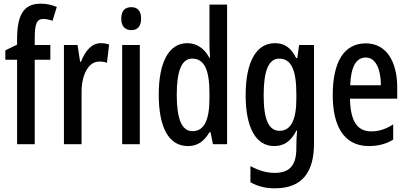

<svg xmlns="http://www.w3.org/2000/svg" viewBox="-20 -785 2220 1045"><path d="M254 -460V-540H169V-574C169 -656 180 -682 216 -682C231 -682 248 -678 266 -672L289 -747C257 -760 233 -765 201 -765C104 -765 73 -697 73 -569V-542L9 -511V-460H73V0H169V-460Z M528 -550C480 -550 443 -508 421 -449H416L402 -540H328V0H424V-280C423 -379 462 -450 520 -450C536 -450 550 -448 562 -443L574 -543C557 -548 543 -550 528 -550Z M695 -746C658 -746 640 -724 640 -683C640 -643 660 -621 695 -621C729 -621 748 -643 748 -683C748 -723 731 -746 695 -746ZM741 -540H645V0H741Z M1003 10C1055 10 1090 -15 1120 -65H1126L1139 0H1216V-760H1120V-550C1120 -529 1121 -504 1123 -471H1119C1092 -523 1049 -550 999 -550C900 -550 844 -448 844 -270C844 -90 899 10 1003 10ZM1028 -71C969 -71 942 -138 942 -270C942 -397 968 -466 1026 -466C1091 -466 1120 -407 1120 -278V-248C1120 -128 1089 -71 1028 -71Z M1476 -550C1377 -550 1317 -452 1317 -267C1317 -88 1374 10 1472 10C1527 10 1564 -17 1593 -74H1597C1594 -44 1593 -14 1593 8V22C1593 120 1552 156 1474 156C1432 156 1390 144 1343 119V207C1383 229 1424 240 1476 240C1625 240 1689 152 1689 -4V-540H1608L1598 -469H1592C1563 -527 1527 -550 1476 -550ZM1499 -466C1564 -466 1593 -407 1593 -273V-247C1593 -131 1562 -73 1502 -73C1443 -73 1415 -133 1415 -266C1415 -397 1441 -466 1499 -466Z M1971 -549C1853 -549 1791 -449 1791 -267C1791 -106 1847 10 1988 10C2037 10 2081 -1 2120 -25V-108C2078 -81 2041 -70 2000 -70C1923 -70 1887 -128 1885 -248H2142V-309C2142 -447 2085 -549 1971 -549ZM1971 -472C2026 -472 2053 -406 2053 -321H1886C1890 -425 1920 -472 1971 -472Z"/></svg>

Font: Noto Sans Devanagari ExtraCondensed Medium
Style: Regular
Weight: 500
Width: 2
Designer: Jelle Bosma - Monotype Design Team
Foundry: Monotype Imaging Inc.
Version: Version 2.004